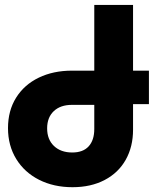

<svg xmlns="http://www.w3.org/2000/svg" viewBox="-20 -745 640 780"><path d="M12.5 -224.5Q12.5 -295.5 45.5 -348.2Q78.5 -401 137.5 -429.5Q196.5 -458 272.5 -458H363V-725H520.5V-458H585V-322H520.5V-218Q520.5 -149 490.8 -96Q461 -43 405.2 -13.8Q349.5 15.5 274.5 15.5Q198.5 15.5 139 -14.5Q79.5 -44.5 46 -99Q12.5 -153.5 12.5 -224.5ZM273.5 -125.5Q317.5 -125.5 340.2 -150.5Q363 -175.5 363 -221V-319H272.5Q225.5 -319 198.5 -293.5Q171.5 -268 171.5 -223.5Q171.5 -178.5 199.2 -152Q227 -125.5 273.5 -125.5Z"/></svg>

Font: JuliaMono Black
Style: Regular
Weight: 900
Monospace: yes
Designer: cormullion
Foundry: corm
Version: Version 0.054; ttfautohint (v1.8.4)